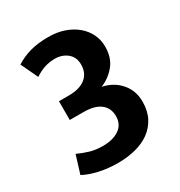

<svg xmlns="http://www.w3.org/2000/svg" viewBox="-157 -750 814 869"><g transform="rotate(-30 250.0 -315.0)"><path d="M49 -596Q85 -619 126 -630Q167 -641 220 -641Q266 -641 303 -628Q340 -615 366.5 -592.5Q393 -570 407.5 -540Q422 -510 422 -475Q422 -416 391 -379Q360 -342 317 -325Q374 -313 409 -272.5Q444 -232 444 -175Q444 -127 426 -92Q408 -57 376.5 -34Q345 -11 302 0Q259 11 210 11Q159 11 113.5 1Q68 -9 34 -27L63 -121Q94 -107 123 -98.5Q152 -90 190 -90Q242 -90 274.5 -112.5Q307 -135 307 -178Q307 -220 277 -243.5Q247 -267 189 -267H117V-365H169Q225 -365 256 -389.5Q287 -414 287 -459Q287 -498 260.5 -519.5Q234 -541 196 -541Q169 -541 143.5 -533Q118 -525 91 -507Z"/></g></svg>

Font: Mukta Vaani
Style: Bold
Weight: 700
Designer: Noopur Datye, Girish Dalvi, Yashodeep Gholap, Pallavi Karambelkar
Foundry: Ek Type
Version: Version 2.538;PS 1.000;hotconv 16.6.51;makeotf.lib2.5.65220;